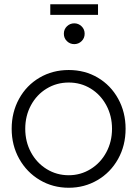

<svg xmlns="http://www.w3.org/2000/svg" viewBox="-20 -873 647 905"><path d="M35 -266Q35 -344 70 -407.5Q105 -471 166.5 -507Q228 -543 304 -543Q380 -543 441 -507Q502 -471 537 -407.5Q572 -344 572 -266Q572 -187 536.5 -123.5Q501 -60 439.5 -24Q378 12 304 12Q229 12 167.5 -24.5Q106 -61 70.5 -124.5Q35 -188 35 -266ZM304 -47Q360 -47 407 -76Q454 -105 481 -155Q508 -205 508 -266Q508 -327 481 -377Q454 -427 407.5 -455.5Q361 -484 304 -484Q247 -484 200 -455.5Q153 -427 126 -377Q99 -327 99 -266Q99 -205 126 -155Q153 -105 200 -76Q247 -47 304 -47ZM217 -853H442V-803H217ZM330 -763Q350 -763 364.5 -749Q379 -735 379 -714Q379 -693 364.5 -679Q350 -665 330 -665Q310 -665 295.5 -679Q281 -693 281 -714Q281 -735 295.5 -749Q310 -763 330 -763Z"/></svg>

Font: BLUETTI 2.0 Extralight
Style: Roman
Weight: 200
Designer: Stijn de Vries
Foundry: tokotype
Version: Version 2.005;October 31, 2023;FontCreator 14.0.0.2814 64-bi